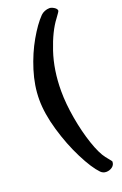

<svg xmlns="http://www.w3.org/2000/svg" viewBox="-174 -756 650 1020"><g transform="rotate(-20 151.0 -245.5)"><path d="M208 202Q173 166 132 85Q91 4 63 -92Q35 -188 35 -267Q35 -346 61 -429Q87 -512 126 -580Q165 -648 202 -686Q211 -695 224.5 -700.5Q238 -706 252 -706Q263 -706 277.5 -697Q292 -688 292 -677Q292 -673 269 -642Q226 -586 193 -487Q160 -388 160 -270Q160 -199 174.5 -115.5Q189 -32 212.5 37.5Q236 107 261 139Q263 142 275.5 157Q288 172 288 174Q288 193 273 204Q258 215 239 215Q221 215 208 202Z"/></g></svg>

Font: EB Garamond ExtraBold
Style: Regular
Weight: 800
Designer: Georg Duffner and Octavio Pardo
Foundry: Georg Duffner
Version: Version 1.000